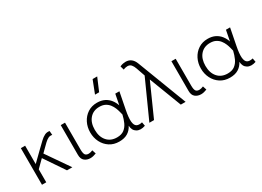

<svg xmlns="http://www.w3.org/2000/svg" viewBox="-23 -1459 2970 2180"><g transform="rotate(-30 1461.5 -368.5)"><path d="M85 0V-480H141V-239L268 -363Q309 -403 340.8 -433Q372.5 -463 401.8 -477.2Q431 -491.5 465 -485L469 -432Q442 -438 418.8 -427Q395.5 -416 369.8 -391.5Q344 -367 309 -332L276 -299L483 0H413L235 -263L141 -170V0Z M715 14Q669.5 14 638.8 -11Q608 -36 608 -90V-480H664V-128Q664 -78.5 676.8 -59.2Q689.5 -40 723 -40Q744 -40 775 -53L791 -3Q772.5 4.5 752.8 9.2Q733 14 715 14Z M1093 15Q1021 15 967.8 -19.8Q914.5 -54.5 885.2 -112.5Q856 -170.5 856 -240Q856 -309.5 885.2 -367.5Q914.5 -425.5 967 -460.2Q1019.5 -495 1090 -495Q1147 -495 1188.2 -474Q1229.5 -453 1256 -418.2Q1282.5 -383.5 1296 -342L1323 -480H1377L1334 -260Q1315.5 -165.5 1320.2 -115Q1325 -64.5 1351.2 -49.5Q1377.5 -34.5 1423 -46L1432 4Q1364.5 27 1320.2 1Q1276 -25 1273 -88Q1247.5 -38.5 1203.8 -11.8Q1160 15 1093 15ZM1094 -39Q1152.5 -39 1187.8 -66Q1223 -93 1243 -137.2Q1263 -181.5 1275 -234Q1271 -249.5 1264.8 -274.8Q1258.5 -300 1246.8 -328.8Q1235 -357.5 1215.2 -383Q1195.5 -408.5 1165 -424.8Q1134.5 -441 1090 -441Q1010.5 -441 963.2 -386.8Q916 -332.5 916 -240Q916 -148 963.8 -93.5Q1011.5 -39 1094 -39ZM1118 -585 1183 -752H1243L1172 -585Z M1493 0 1715 -492 1675 -607Q1664 -639.5 1646.2 -660.2Q1628.5 -681 1597 -681Q1587.5 -681 1573.5 -678.2Q1559.5 -675.5 1543 -668L1529 -718Q1551 -728 1569.8 -731.5Q1588.5 -735 1604 -735Q1687 -735 1721 -646L1968 0H1905L1743 -423L1554 0Z M2166 14Q2120.5 14 2089.8 -11Q2059 -36 2059 -90V-480H2115V-128Q2115 -78.5 2127.8 -59.2Q2140.5 -40 2174 -40Q2195 -40 2226 -53L2242 -3Q2223.5 4.5 2203.8 9.2Q2184 14 2166 14Z M2544 15Q2472 15 2418.8 -19.8Q2365.5 -54.5 2336.2 -112.5Q2307 -170.5 2307 -240Q2307 -309.5 2336.2 -367.5Q2365.5 -425.5 2418 -460.2Q2470.5 -495 2541 -495Q2598 -495 2639.2 -474Q2680.5 -453 2707 -418.2Q2733.5 -383.5 2747 -342L2774 -480H2828L2785 -260Q2766.5 -165.5 2771.2 -115Q2776 -64.5 2802.2 -49.5Q2828.5 -34.5 2874 -46L2883 4Q2815.5 27 2771.2 1Q2727 -25 2724 -88Q2698.5 -38.5 2654.8 -11.8Q2611 15 2544 15ZM2545 -39Q2603.5 -39 2638.8 -66Q2674 -93 2694 -137.2Q2714 -181.5 2726 -234Q2722 -249.5 2715.8 -274.8Q2709.5 -300 2697.8 -328.8Q2686 -357.5 2666.2 -383Q2646.5 -408.5 2616 -424.8Q2585.5 -441 2541 -441Q2461.5 -441 2414.2 -386.8Q2367 -332.5 2367 -240Q2367 -148 2414.8 -93.5Q2462.5 -39 2545 -39Z"/></g></svg>

Font: Geologica Thin
Style: Regular
Weight: 100
Designer: Sindre Bremnes, Frode Helland
Foundry: Monokrom Skriftforlag AS
Version: Version 1.010; ttfautohint (v1.8.4.7-5d5b);gftools[0.9.28]